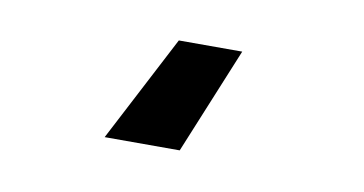

<svg xmlns="http://www.w3.org/2000/svg" viewBox="-34 -78 568 300"><g transform="rotate(10 250.0 71.5)"><path d="M230.5 -12.7H331.1L261.7 156.2H142.6Z"/></g></svg>

Font: Altinn-DIN Exp
Style: DINExp-Bold
Weight: 700
Width: 7
Designer: Charles Nix
Foundry: Altinn
Version: Version 2.00